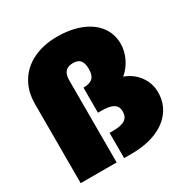

<svg xmlns="http://www.w3.org/2000/svg" viewBox="-170 -896 1011 1041"><g transform="rotate(-30 335.0 -376.0)"><path d="M325 -752Q410 -752 473.5 -726.5Q537 -701 571.5 -654.5Q606 -608 606 -547Q606 -501 584.5 -457Q563 -413 528 -385Q584 -365 617 -319.5Q650 -274 650 -217Q650 -152 614 -102.5Q578 -53 512.5 -26.5Q447 0 359 0H312V-158H335Q385 -158 408.5 -173.5Q432 -189 432 -223Q432 -255 408.5 -269.5Q385 -284 335 -284H312V-441Q352 -441 370 -458Q388 -475 388 -513Q388 -551 374 -568Q360 -585 329 -585Q296 -585 280.5 -567.5Q265 -550 265 -513V0H40V-496Q40 -573 75 -631Q110 -689 174.5 -720.5Q239 -752 325 -752Z"/></g></svg>

Font: Gontserrat Black
Style: Regular
Weight: 900
Designer: Julieta Ulanovsky
Foundry: Julieta Ulanovsky
Version: Version 6.001